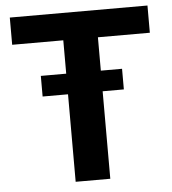

<svg xmlns="http://www.w3.org/2000/svg" viewBox="-51 -758 723 806"><g transform="rotate(-5 310.0 -355.5)"><path d="M470.7 -455.6V-368.7H381.3V0H235.4V-368.7H128.4V-455.6H235.4V-596.2H20V-710.9H600.1V-596.2H381.3V-455.6Z"/></g></svg>

Font: Vazirmatn RD UI
Style: Bold
Weight: 700
Designer: Saber Rastikerdar
Foundry: Saber Rastikerdar
Version: Version 33.003